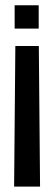

<svg xmlns="http://www.w3.org/2000/svg" viewBox="-20 -616 196 717"><path d="M37.3 -444.1 32.7 80.9H129.6L125 -444.1ZM34.7 -509.1H124.5V-596.4H34.7Z"/></svg>

Font: Anybody Thin Condensed
Style: Regular
Weight: 100
Width: 3
Version: Version 1.113;gftools[0.9.25]